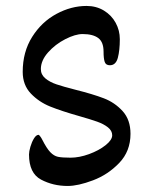

<svg xmlns="http://www.w3.org/2000/svg" viewBox="-20 -614 509 640"><path d="M76.7 -99.1Q76.7 -108.9 81.3 -124.8Q85.9 -140.6 93.3 -152.6Q100.6 -164.6 108.9 -164.6Q109.9 -164.6 113.8 -159.7Q117.7 -154.8 121.1 -147.9Q135.7 -119.1 147.7 -106.7Q159.7 -94.2 173.3 -91.3Q187 -88.4 215.3 -88.4Q244.1 -88.4 276.9 -100.3Q309.6 -112.3 331.8 -129.9Q354 -147.5 354 -163.1Q354 -178.2 339.8 -189.5Q325.7 -200.7 303.7 -208.5Q281.7 -216.3 243.7 -227.1Q185.1 -243.7 147.5 -258.8Q109.9 -273.9 82.8 -302.2Q55.7 -330.6 55.7 -374.5Q55.7 -440.9 87.2 -491Q118.7 -541 168 -567.6Q217.3 -594.2 268.6 -594.2Q300.8 -594.2 326.2 -578.9Q351.6 -563.5 365.5 -538.1Q379.4 -512.7 379.4 -483.4Q379.4 -446.3 372.8 -421.4Q366.2 -396.5 346.2 -396.5Q332.5 -396.5 328.9 -408Q325.2 -419.4 325.2 -441.9Q325.2 -474.1 307.4 -487.3Q289.6 -500.5 255.4 -500.5Q231 -500.5 197.5 -483.4Q164.1 -466.3 140.1 -439.2Q116.2 -412.1 116.2 -383.8Q116.2 -365.2 131.1 -352.8Q146 -340.3 168.5 -332.8Q190.9 -325.2 231.4 -314.9Q289.6 -300.3 325.9 -286.4Q362.3 -272.5 388.7 -243.7Q415 -214.8 415 -168Q415 -109.9 377.4 -70.8Q339.8 -31.7 290 -12.9Q240.2 5.9 205.6 5.9Q156.7 5.9 116.7 -15.4Q76.7 -36.6 76.7 -99.1Z"/></svg>

Font: Dekko
Style: Regular
Weight: 400
Designer: Multiple
Foundry: Sorkin Type
Version: Version 2.001